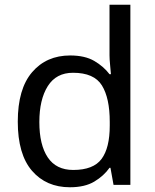

<svg xmlns="http://www.w3.org/2000/svg" viewBox="-20 -780 655 810"><path d="M275 10Q175 10 115 -59.5Q55 -129 55 -267Q55 -405 115.5 -475.5Q176 -546 276 -546Q338 -546 377.5 -523Q417 -500 442 -467H448Q447 -480 444.5 -505.5Q442 -531 442 -546V-760H530V0H459L446 -72H442Q418 -38 378 -14Q338 10 275 10ZM289 -63Q374 -63 408.5 -109.5Q443 -156 443 -250V-266Q443 -366 410 -419.5Q377 -473 288 -473Q217 -473 181.5 -416.5Q146 -360 146 -265Q146 -169 181.5 -116Q217 -63 289 -63Z"/></svg>

Font: Noto Sans Khojki
Style: Regular
Weight: 400
Designer: Monotype Design Team
Foundry: Monotype Imaging Inc.
Version: Version 2.003; ttfautohint (v1.8.4.7-5d5b)